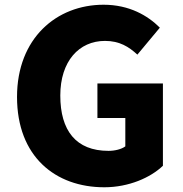

<svg xmlns="http://www.w3.org/2000/svg" viewBox="-20 -778 773 812"><path d="M421 14C525 14 617 -27 669 -77V-425H392V-279H510V-159C494 -147 466 -140 439 -140C301 -140 235 -226 235 -374C235 -519 314 -605 424 -605C486 -605 525 -580 561 -547L656 -661C605 -712 527 -758 418 -758C219 -758 52 -616 52 -368C52 -116 214 14 421 14Z"/></svg>

Font: Noto Sans Korean Black
Style: Bold
Weight: 900
Designer: Ryoko NISHIZUKA (kana & ideographs); Paul D. Hunt (Latin, Greek & Cyrillic); Wenlong ZHANG (bopomofo); Sandoll Communica
Foundry: Adobe Systems Incorporated
Version: Version 1.000;PS 1;hotconv 1.0.78;makeotf.lib2.5.61930